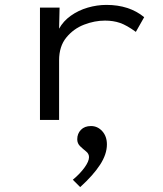

<svg xmlns="http://www.w3.org/2000/svg" viewBox="-20 -488 665 783"><path d="M143 1V-457H223L221 -371Q238 -402 269 -424Q300 -446 338 -457Q376 -468 414 -468Q507 -468 568 -418L534 -358Q497 -385 469.5 -394.5Q442 -404 408 -404Q366 -404 323 -387.5Q280 -371 250.5 -335Q221 -299 221 -242V1ZM307 275 277 245Q306 221 324.5 195.5Q343 170 343 153Q343 139 331 129.5Q319 120 307 108.5Q295 97 295 80Q295 57 310 41.5Q325 26 351 26Q378 26 397 47Q416 68 416 101Q416 141 388 184Q360 227 307 275Z"/></svg>

Font: Inconsolata Expanded
Style: Regular
Weight: 400
Width: 7
Monospace: yes
Designer: Raph Levien, Cyreal, Brenton Simpson
Foundry: Raph Levien, Cyreal, Google
Version: Version 3.100; ttfautohint (v1.8.4.7-5d5b)